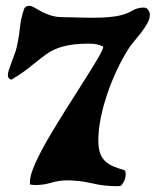

<svg xmlns="http://www.w3.org/2000/svg" viewBox="-20 -629 546 660"><path d="M64 -601Q70 -609 80 -609Q88 -609 98 -603Q108 -597 122 -589.5Q136 -582 154.5 -576Q173 -570 197 -570Q218 -570 244.5 -569Q271 -568 299 -568Q327 -568 352.5 -570Q378 -572 397 -577Q417 -582 435 -592.5Q453 -603 474 -603Q484 -603 489.5 -595Q495 -587 495 -578Q495 -564 486 -548Q477 -532 464.5 -516Q452 -500 439 -484.5Q426 -469 419 -457Q399 -425 381 -386.5Q363 -348 349 -307Q335 -266 326.5 -224.5Q318 -183 318 -146Q318 -120 324 -103Q330 -86 341.5 -75Q353 -64 370 -57Q387 -50 410 -43Q412 -35 412 -30Q412 -19 407.5 -8.5Q403 2 395 10L382 11Q338 11 295.5 1Q253 -9 211 -9Q183 -9 156.5 -1Q130 7 103 7Q98 7 93 6.5Q88 6 83 5V-5Q83 -27 101.5 -68Q120 -109 148.5 -157.5Q177 -206 209.5 -257.5Q242 -309 270 -353Q298 -397 316.5 -428.5Q335 -460 335 -469Q314 -479 288 -479Q249 -479 222 -474.5Q195 -470 175 -462Q155 -454 139 -442.5Q123 -431 106.5 -417.5Q90 -404 69 -388Q48 -372 19 -355Q7 -358 7 -371Q7 -378 11 -390Q15 -402 20 -415.5Q25 -429 30 -442.5Q35 -456 37 -465Q45 -499 48.5 -534Q52 -569 64 -601Z"/></svg>

Font: CAT Altenglisch
Style: Regular
Weight: 400
Designer: Peter Wiegel
Foundry: Peter Wiegel, CAT Fonts
Version: Version 1.000